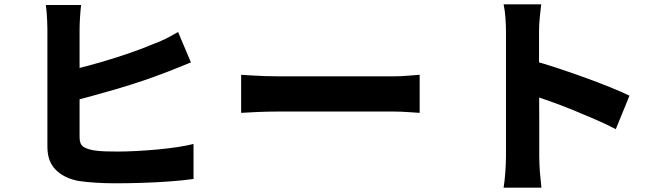

<svg xmlns="http://www.w3.org/2000/svg" viewBox="-20 -816 3040 883"><path d="M353 -793Q350 -769 348 -736.5Q346 -704 346 -682Q346 -667 346 -629.5Q346 -592 346 -542.5Q346 -493 346 -438Q346 -383 346 -332.5Q346 -282 346 -243Q346 -204 346 -185Q346 -154 361.5 -142.5Q377 -131 409 -125Q432 -121 460 -120Q488 -119 520 -119Q559 -119 607 -121.5Q655 -124 704 -128.5Q753 -133 796 -139.5Q839 -146 870 -154V7Q822 14 759 18.5Q696 23 631.5 25Q567 27 511 27Q461 27 417 24Q373 21 340 16Q274 3 236 -35.5Q198 -74 198 -140Q198 -169 198 -216Q198 -263 198 -319Q198 -375 198 -432Q198 -489 198 -540Q198 -591 198 -628.5Q198 -666 198 -682Q198 -698 197 -718.5Q196 -739 194.5 -759.5Q193 -780 191 -793ZM281 -488Q330 -499 384.5 -513.5Q439 -528 493.5 -545Q548 -562 597 -579.5Q646 -597 684 -613Q712 -623 739.5 -636.5Q767 -650 799 -669L858 -529Q827 -517 793.5 -503Q760 -489 735 -480Q691 -463 635 -444Q579 -425 517.5 -407Q456 -389 395.5 -372.5Q335 -356 282 -344Z M1089 -472Q1108 -471 1138 -469Q1168 -467 1199.5 -466Q1231 -465 1256 -465Q1284 -465 1321.5 -465Q1359 -465 1402.5 -465Q1446 -465 1491.5 -465Q1537 -465 1581.5 -465Q1626 -465 1666 -465Q1706 -465 1738 -465Q1770 -465 1790 -465Q1825 -465 1857 -468Q1889 -471 1910 -472V-297Q1892 -298 1856.5 -300.5Q1821 -303 1790 -303Q1770 -303 1737.5 -303Q1705 -303 1665 -303Q1625 -303 1580.5 -303Q1536 -303 1490.5 -303Q1445 -303 1402 -303Q1359 -303 1321 -303Q1283 -303 1256 -303Q1213 -303 1166 -301Q1119 -299 1089 -297Z M2307 -98Q2307 -118 2307 -162.5Q2307 -207 2307 -264Q2307 -321 2307 -383Q2307 -445 2307 -503Q2307 -561 2307 -605.5Q2307 -650 2307 -671Q2307 -699 2304.5 -734Q2302 -769 2296 -796H2469Q2466 -769 2462.5 -736.5Q2459 -704 2459 -671Q2459 -647 2459 -601Q2459 -555 2459 -497Q2459 -439 2459.5 -378Q2460 -317 2460 -260.5Q2460 -204 2460 -161Q2460 -118 2460 -98Q2460 -84 2461 -58Q2462 -32 2465 -3.5Q2468 25 2470 47H2296Q2301 17 2304 -25Q2307 -67 2307 -98ZM2427 -538Q2477 -525 2539 -504.5Q2601 -484 2665 -461Q2729 -438 2784.5 -415.5Q2840 -393 2875 -376L2812 -222Q2770 -244 2719.5 -266Q2669 -288 2617.5 -309Q2566 -330 2517 -347.5Q2468 -365 2427 -379Z"/></svg>

Font: Noto Sans JP ExtraBold
Style: Regular
Weight: 800
Designer: Ryoko NISHIZUKA  (kana, bopomofo & ideographs); Paul D. Hunt (Latin, Greek & Cyrillic); Sandoll Communications , Soo-you
Foundry: Adobe
Version: Version 2.004-H2;hotconv 1.0.118;makeotfexe 2.5.65603